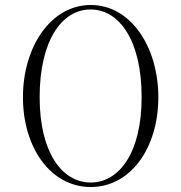

<svg xmlns="http://www.w3.org/2000/svg" viewBox="-20 -735 727 770"><path d="M344 15C505 15 615 -143 615 -345C615 -546 505 -715 344 -715C183 -715 72 -546 72 -345C72 -143 183 15 344 15ZM344 -3C229 -3 139 -123 139 -345C139 -574 229 -697 343 -697C458 -697 548 -574 548 -345C548 -123 458 -3 344 -3Z"/></svg>

Font: Sprat Condensed Light
Style: Regular
Weight: 300
Width: 3
Designer: Ethan Nakache
Foundry: Collletttivo
Version: Version 2.000;Glyphs 3.2 (3217)